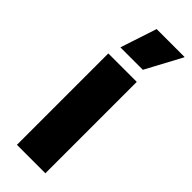

<svg xmlns="http://www.w3.org/2000/svg" viewBox="-232 -709 730 730"><g transform="rotate(45 133.0 -343.5)"><path d="M204.3 0H51.3V-491.4H204.3ZM67.9 -541.6 115.7 -686.8H265.9V-685.1L188.1 -540.2H67.9Z"/></g></svg>

Font: Anek Devanagari Medium
Style: Regular
Weight: 500
Designer: Kailash Malviya (Devanagari) & Yesha Goshar (Latin)
Foundry: Ek Type
Version: Version 1.003